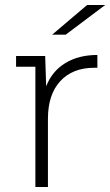

<svg xmlns="http://www.w3.org/2000/svg" viewBox="-20 -745 439 765"><path d="M399 -725 242 -607H188L327 -725ZM164 -401Q187 -461 240 -493.5Q293 -526 368 -526V-475H356Q269 -475 220 -421.5Q171 -368 171 -272V0H121V-479H44V-522H160Z"/></svg>

Font: mBank Light
Style: Regular
Weight: 300
Designer: Julieta Ulanovsky
Foundry: Julieta Ulanovsky
Version: Version 7.200;PS 007.200;hotconv 1.0.88;makeotf.lib2.5.64775